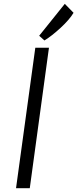

<svg xmlns="http://www.w3.org/2000/svg" viewBox="-20 -997 410 1017"><path d="M215.3 -782.7 187.5 -807.6 323.2 -976.6 369.6 -929.2Q348.1 -893.1 301 -849.6Q253.9 -806.2 215.3 -782.7ZM64.9 0 167 -744.1H239.3L137.7 0Z"/></svg>

Font: HaufeMerriweatherSansLt
Style: Italic
Weight: 300
Designer: Eben Sorkin ( eben@eyebytes.com )
Foundry: Eben Sorkin
Version: Version 1.56